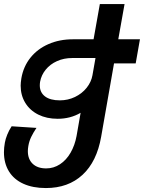

<svg xmlns="http://www.w3.org/2000/svg" viewBox="-54 -745 712 948"><path d="M-34.5 6.5Q-34.5 -16 -30 -40.5Q-27 -58.5 -18.2 -80.2Q-9.5 -102 3.5 -121.5L126 -113.5Q110 -89.5 100 -68.8Q90 -48 86 -24.5Q83.5 -9.5 83.5 1Q83.5 41 107.5 63.8Q131.5 86.5 174 86.5Q211 86.5 242.2 66Q273.5 45.5 294.5 9Q315.5 -27.5 324 -73.5L344 -188Q293.5 -158.5 230.5 -158.5Q176.5 -158.5 135 -179.2Q93.5 -200 70.8 -237.2Q48 -274.5 48 -322Q48 -336.5 51.5 -358.5Q61.5 -416.5 96.2 -460Q131 -503.5 185.2 -527.2Q239.5 -551 306 -551H408L439 -725H561L530 -551H637L616 -432H509L445.5 -70Q424 53 353.5 118.2Q283 183.5 172.5 183.5Q108 183.5 61.2 162.2Q14.5 141 -10 101Q-34.5 61 -34.5 6.5ZM402.5 -373.5 417.5 -458.5H302.5Q261.5 -458.5 227.5 -443.2Q193.5 -428 171.8 -401.2Q150 -374.5 144 -341.5Q142.5 -332.5 142.5 -323.5Q142.5 -289 168 -269.2Q193.5 -249.5 241.5 -249.5Q281.5 -249.5 316.2 -266.2Q351 -283 373.8 -311.5Q396.5 -340 402.5 -373.5Z"/></svg>

Font: JuliaMono
Style: Bold Italic
Weight: 700
Italic angle: -9°
Monospace: yes
Designer: cormullion
Foundry: corm
Version: Version 0.057; ttfautohint (v1.8.4)